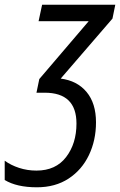

<svg xmlns="http://www.w3.org/2000/svg" viewBox="-90 -556 511 816"><path d="M-70 209V127Q-44 146 -9 157.5Q26 169 65 169Q147 169 191 111.5Q235 54 235 -31Q235 -162 100 -162H65L77 -220L287 -466H74L89 -536H400L388 -477L168 -222Q238 -213 278 -165Q318 -117 318 -36Q318 40 288 103Q258 166 201.5 203Q145 240 67 240Q-19 240 -70 209Z"/></svg>

Font: Noto Sans UI Narrow
Style: Italic
Weight: 400
Width: 4
Italic angle: -12°
Designer: Monotype Design Team
Foundry: Monotype Imaging Inc.
Version: Version 1.001